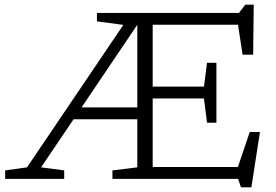

<svg xmlns="http://www.w3.org/2000/svg" viewBox="-20 -762 1176 818"><path d="M459 0V-36L565 -49V-254H293.5L155 -49L253.5 -36V0H2V-36L95 -49L505.5 -656L393 -671V-707H998L1025 -742H1061L1058.5 -529H1013.5L994 -656.5H630.5V-393H849L862 -494.5H902V-239H862L849 -342.5H630.5V-50.5H993.5L1044 -199.5H1087.5L1051 36H1006.5L994.5 0ZM327.5 -304.5H565V-656.5Z"/></svg>

Font: Newsreader Caption Light
Style: Regular
Weight: 300
Designer: Hugues Gentile
Foundry: Production Type
Version: Version 1.001